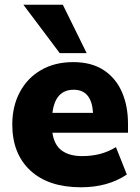

<svg xmlns="http://www.w3.org/2000/svg" viewBox="-20 -782 592 813"><path d="M323 11Q185 11 108.5 -60Q32 -131 32 -255Q32 -332 64 -392Q96 -452 154 -485.5Q212 -519 290 -519Q367 -519 418.5 -485.5Q470 -452 496 -393Q522 -334 522 -258V-220H202Q209 -169 241 -145Q273 -121 328 -121Q368 -121 403 -130Q438 -139 471 -159L517 -43Q437 11 323 11ZM292 -402Q214 -402 202 -304H374Q368 -402 292 -402ZM233 -557 79 -762H246L347 -557Z"/></svg>

Font: Mulish Black
Style: Regular
Weight: 900
Designer: Vernon Adams
Foundry: Vernon Adams
Version: Version 3.603; ttfautohint (v1.8.3)